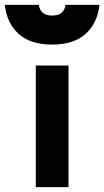

<svg xmlns="http://www.w3.org/2000/svg" viewBox="-80 -768 428 788"><path d="M66.9 0V-499H201.2V0ZM-60.1 -748H79.1Q86.4 -704.1 133.8 -704.1Q183.1 -704.1 189 -748H328.1Q320.3 -673.3 271.5 -629.2Q222.7 -585 133.8 -585Q44.9 -585 -3.7 -629.2Q-52.2 -673.3 -60.1 -748Z"/></svg>

Font: TitilliumText25L
Style: 999 wt
Weight: 900
Designer: Accademia di Belle Arti di Urbino and others
Foundry: Accademia di Belle Arti di Urbino and others.
Version: Version 25.000